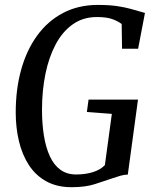

<svg xmlns="http://www.w3.org/2000/svg" viewBox="-20 -772 640 800"><path d="M278.5 8Q217 8 172.8 -16.5Q128.5 -41 100.5 -84Q72.5 -127 59 -183.5Q45.5 -240 45.5 -303.5Q45.5 -400 68.2 -481.8Q91 -563.5 135 -624Q179 -684.5 242.8 -718Q306.5 -751.5 388 -751.5Q435.5 -751.5 468.2 -746.5Q501 -741.5 523.8 -735.2Q546.5 -729 563 -724Q568.5 -722.5 573.8 -721Q579 -719.5 584 -718L555.5 -569H488.5L487 -672Q471 -684 447.5 -692.5Q424 -701 383.5 -701Q326 -701 283 -670.5Q240 -640 211.8 -586.8Q183.5 -533.5 169.2 -463.5Q155 -393.5 155 -314.5Q155 -256 163 -206.5Q171 -157 187.8 -120.8Q204.5 -84.5 231.5 -64.8Q258.5 -45 297 -45Q335 -45 366.2 -54.5Q397.5 -64 417 -84L446 -297.5L342 -305.5L349 -357H555L512.5 -44.5Q498.5 -44.5 481.8 -39.8Q465 -35 446.5 -28.5Q415 -17.5 375.2 -4.8Q335.5 8 278.5 8Z"/></svg>

Font: Merriweather 24pt SemiCondensed
Style: Italic
Weight: 400
Width: 4
Italic angle: -7.8°
Designer: Eben Sorkin
Foundry: Eben Sorkin
Version: Version 2.101